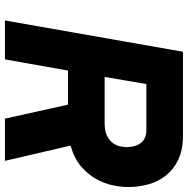

<svg xmlns="http://www.w3.org/2000/svg" viewBox="-12 -728 740 755"><g transform="rotate(90 357.5 -350.0)"><path d="M715 -484Q715 -457 708 -423.5Q701 -390 683 -358Q665 -326 633.5 -299Q602 -272 552 -258L612 0H446L391 -248H257L213 0H60L183 -700H513Q569 -700 607.5 -681.5Q646 -663 670 -632.5Q694 -602 704.5 -563.5Q715 -525 715 -484ZM464 -392Q494 -392 512.5 -401Q531 -410 541 -423Q551 -436 554.5 -451Q558 -466 558 -478Q558 -513 541.5 -534.5Q525 -556 491 -556H310L282 -392Z"/></g></svg>

Font: Overpass Heavy
Style: Italic
Weight: 900
Italic angle: -10°
Designer: Delve Withrington, Dave Bailey
Foundry: Delve Fonts
Version: Version 3.000;DELV;Overpass